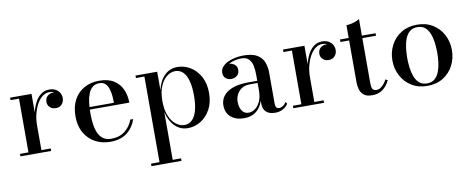

<svg xmlns="http://www.w3.org/2000/svg" viewBox="-69 -911 3643 1482"><g transform="rotate(-10 1752.0 -170.0)"><path d="M189.5 -214Q189.5 -260 198.8 -305Q208 -350 226.5 -387.2Q245 -424.5 273.5 -447Q302 -469.5 341 -469.5Q370.5 -469.5 391 -457.8Q411.5 -446 422.2 -427.2Q433 -408.5 433 -387Q433 -359 415.5 -339Q398 -319 368.5 -319Q339.5 -319 321.5 -336Q303.5 -353 303.5 -378Q303.5 -408.5 323.2 -425Q343 -441.5 368.5 -441.5Q386.5 -441.5 400.8 -434.2Q415 -427 423.5 -414.8Q432 -402.5 432 -387H412.5Q412.5 -404.5 402.8 -418.5Q393 -432.5 376.2 -441Q359.5 -449.5 338.5 -449.5Q308.5 -449.5 283.2 -429.8Q258 -410 239.8 -376.2Q221.5 -342.5 211.2 -300.8Q201 -259 201 -214ZM201 -460V-19.5H274V0H33V-19.5H99.5V-440.5H33V-460Z M736.5 10Q671.5 10 619 -18.5Q566.5 -47 535.8 -100.8Q505 -154.5 505 -230Q505 -305.5 534 -359Q563 -412.5 614.2 -441Q665.5 -469.5 731 -469.5Q803.5 -469.5 848 -440.5Q892.5 -411.5 912.8 -364.2Q933 -317 933 -262.5H572.5V-282H815.5Q815.5 -308.5 812.8 -337.8Q810 -367 802 -392.5Q794 -418 777 -434.2Q760 -450.5 731 -450.5Q698 -450.5 676.8 -433Q655.5 -415.5 643.8 -384.8Q632 -354 627.2 -315Q622.5 -276 622.5 -233Q622.5 -188.5 628 -148.5Q633.5 -108.5 647 -78Q660.5 -47.5 685 -29.8Q709.5 -12 747 -12Q813 -12 856 -46Q899 -80 917.5 -132.5H940Q920.5 -71 870.5 -30.5Q820.5 10 736.5 10Z M1016 250V230.5H1082.5V-440.5H1016V-460H1186V-316Q1202.5 -387 1243.8 -428Q1285 -469 1345.5 -469Q1398.5 -469 1445.8 -440.5Q1493 -412 1522.5 -358.5Q1552 -305 1552 -230Q1552 -155 1522.5 -101.2Q1493 -47.5 1445.8 -18.8Q1398.5 10 1345.5 10Q1285.5 10 1244 -31.5Q1202.5 -73 1186 -143.5V230.5H1251.5V250ZM1323 -18.5Q1359 -18.5 1383.8 -43Q1408.5 -67.5 1421.2 -114.8Q1434 -162 1434 -230Q1434 -298 1421.2 -345Q1408.5 -392 1383.8 -416.2Q1359 -440.5 1323 -440.5Q1288 -440.5 1256.5 -416Q1225 -391.5 1205.5 -344.5Q1186 -297.5 1186 -230Q1186 -162.5 1205.5 -115Q1225 -67.5 1256.5 -43Q1288 -18.5 1323 -18.5Z M2028.5 10Q2002.5 10 1981.2 1.5Q1960 -7 1947.2 -26.5Q1934.5 -46 1934.5 -78V-304.5Q1934.5 -340.5 1928.2 -373.5Q1922 -406.5 1902.2 -427.5Q1882.5 -448.5 1842.5 -448.5Q1820.5 -448.5 1796.2 -443.5Q1772 -438.5 1751 -428.2Q1730 -418 1716.8 -402.2Q1703.5 -386.5 1703.5 -364.5H1680Q1680 -391.5 1698.8 -407.8Q1717.5 -424 1740.5 -424Q1765 -424 1784.8 -409Q1804.5 -394 1804.5 -366.5Q1804.5 -335 1784.2 -320.2Q1764 -305.5 1740.5 -305.5Q1714.5 -305.5 1696.8 -320.8Q1679 -336 1679 -364.5Q1679 -389.5 1694.5 -408.5Q1710 -427.5 1736.2 -440.8Q1762.5 -454 1795.2 -461Q1828 -468 1862 -468Q1933 -468 1970.5 -444.8Q2008 -421.5 2022 -384.2Q2036 -347 2036 -304.5V-60Q2036 -43.5 2042 -32Q2048 -20.5 2066.5 -20.5Q2079.5 -20.5 2095.8 -31Q2112 -41.5 2121 -59L2131 -42.5Q2117.5 -19.5 2091 -4.8Q2064.5 10 2028.5 10ZM1786.5 10Q1721.5 10 1682.8 -23.2Q1644 -56.5 1644 -113.5Q1644 -180.5 1701.8 -218.8Q1759.5 -257 1866 -257H1981V-240H1875Q1832.5 -240 1806.8 -221.8Q1781 -203.5 1769 -176.8Q1757 -150 1757 -123Q1757 -98.5 1764.2 -76.2Q1771.5 -54 1787.2 -40Q1803 -26 1827.5 -26Q1853.5 -26 1877.8 -43.2Q1902 -60.5 1918.2 -95.2Q1934.5 -130 1934.5 -182.5H1946Q1946 -125 1927.2 -81.8Q1908.5 -38.5 1873 -14.2Q1837.5 10 1786.5 10Z M2328.5 -214Q2328.5 -260 2337.8 -305Q2347 -350 2365.5 -387.2Q2384 -424.5 2412.5 -447Q2441 -469.5 2480 -469.5Q2509.5 -469.5 2530 -457.8Q2550.5 -446 2561.2 -427.2Q2572 -408.5 2572 -387Q2572 -359 2554.5 -339Q2537 -319 2507.5 -319Q2478.5 -319 2460.5 -336Q2442.5 -353 2442.5 -378Q2442.5 -408.5 2462.2 -425Q2482 -441.5 2507.5 -441.5Q2525.5 -441.5 2539.8 -434.2Q2554 -427 2562.5 -414.8Q2571 -402.5 2571 -387H2551.5Q2551.5 -404.5 2541.8 -418.5Q2532 -432.5 2515.2 -441Q2498.5 -449.5 2477.5 -449.5Q2447.5 -449.5 2422.2 -429.8Q2397 -410 2378.8 -376.2Q2360.5 -342.5 2350.2 -300.8Q2340 -259 2340 -214ZM2340 -460V-19.5H2413V0H2172V-19.5H2238.5V-440.5H2172V-460Z M2790 7Q2747 7 2725 -10.8Q2703 -28.5 2695 -55.8Q2687 -83 2687 -113V-560Q2712.5 -560 2742.5 -569Q2772.5 -578 2790.5 -590V-91.5Q2790.5 -54 2799.5 -40.8Q2808.5 -27.5 2830 -27.5Q2853 -27.5 2874.8 -47.8Q2896.5 -68 2910.5 -96L2927 -86Q2907.5 -44.5 2874.5 -18.8Q2841.5 7 2790 7ZM2619 -440.5V-460H2897.5V-440.5Z M3223 10Q3151 10 3098.5 -23Q3046 -56 3017.5 -110.5Q2989 -165 2989 -230Q2989 -295 3017.5 -349.5Q3046 -404 3098.5 -436.8Q3151 -469.5 3223 -469.5Q3294.5 -469.5 3346.8 -436.8Q3399 -404 3427.2 -349.5Q3455.5 -295 3455.5 -230Q3455.5 -165 3427.2 -110.5Q3399 -56 3346.8 -23Q3294.5 10 3223 10ZM3223 -9.5Q3259.5 -9.5 3282.8 -29.2Q3306 -49 3318.5 -81.8Q3331 -114.5 3335.8 -153.5Q3340.5 -192.5 3340.5 -230Q3340.5 -268 3335.8 -306.8Q3331 -345.5 3318.5 -378.2Q3306 -411 3282.8 -430.8Q3259.5 -450.5 3223 -450.5Q3186 -450.5 3162.8 -430.8Q3139.5 -411 3127 -378.2Q3114.5 -345.5 3109.8 -306.8Q3105 -268 3105 -230Q3105 -192.5 3109.8 -153.5Q3114.5 -114.5 3127 -81.8Q3139.5 -49 3162.8 -29.2Q3186 -9.5 3223 -9.5Z"/></g></svg>

Font: Bodoni Moda Medium
Style: Regular
Weight: 500
Designer: Owen Earl
Foundry: indestructible type
Version: Version 2.005